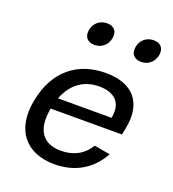

<svg xmlns="http://www.w3.org/2000/svg" viewBox="-141 -878 901 998"><g transform="rotate(20 310.0 -379.0)"><path d="M61 -264C26.5 -88 118.5 12 272 12C385 12 472.5 -39 525.5 -135L437.5 -150.5C401.5 -92 347 -65.5 280.5 -65.5C180 -65.5 133 -128.5 156 -253.5H550.5L558 -292C587.5 -442.5 512 -525.5 363 -525.5C208.5 -525.5 94.5 -437.5 61 -264ZM256 -642C294 -642 325.5 -666.5 333 -706.5C341 -746.5 319 -770.5 281 -770.5C242.5 -770.5 211.5 -746.5 203.5 -706.5C196 -666.5 217.5 -642 256 -642ZM514 -642C552 -642 583 -666.5 591 -706.5C598.5 -746.5 577 -770.5 538.5 -770.5C500.5 -770.5 469 -746.5 461.5 -706.5C453.5 -666.5 475.5 -642 514 -642ZM173.5 -316.5C207 -403.5 271 -448 355 -448C435.5 -448 488 -408 470 -316.5Z"/></g></svg>

Font: Monaspace Neon
Style: Italic
Weight: 400
Italic angle: -11°
Designer: Riley Cran & the Lettermatic Team
Foundry: Lettermatic
Version: Version 1.200 (Monaspace Neon)